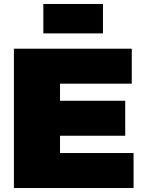

<svg xmlns="http://www.w3.org/2000/svg" viewBox="-20 -946 730 966"><path d="M198 -926H498V-778H198ZM50 -701H643V-525H282V-439H610V-263H282V-176H652V0H50Z"/></svg>

Font: MontserratBlack
Style: Regular
Weight: 900
Designer: Julieta Ulanovsky
Foundry: Julieta Ulanovsky
Version: Version 4.000